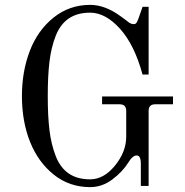

<svg xmlns="http://www.w3.org/2000/svg" viewBox="-20 -750 760 788"><path d="M350 -730Q411 -730 474 -684Q490 -673 500 -665Q515 -651 528 -651Q536 -651 539.5 -655.5Q543 -660 548 -673L565 -722H590V-444H565Q532 -566 472.5 -632Q413 -698 350 -698Q297 -698 262 -674Q227 -650 208.5 -602.5Q190 -555 183 -496.5Q176 -438 176 -356Q176 -274 183 -216Q190 -158 208.5 -110Q227 -62 262 -38Q297 -14 350 -14Q406 -14 452 -70.5Q498 -127 498 -189V-295Q498 -322 471 -322H399V-354H690V-322H617Q590 -322 590 -295V13H558V-78Q558 -112 541 -112Q524 -112 506 -82Q483 -45 441 -13.5Q399 18 350 18Q265 18 201 -33Q137 -84 103.5 -167.5Q70 -251 70 -356Q70 -457 102.5 -541.5Q135 -626 200 -678Q265 -730 350 -730Z"/></svg>

Font: Old Standard TT
Style: Regular
Weight: 400
Designer: Alexey Kryukov <alexios@thessalonica.org.ru>
Version: Version 1.0